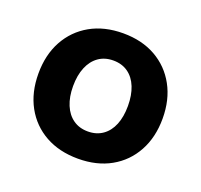

<svg xmlns="http://www.w3.org/2000/svg" viewBox="-84 -834 645 615"><g transform="rotate(20 238.0 -526.5)"><path d="M238.3 -313Q174.3 -313 126.7 -339.6Q79.1 -366.2 52.7 -414.3Q26.4 -462.4 26.4 -526.4Q26.4 -590.3 52.7 -638.4Q79.1 -686.5 126.7 -713.4Q174.3 -740.2 238.3 -740.2Q302.2 -740.2 349.6 -713.4Q397 -686.5 423.3 -638.4Q449.7 -590.3 449.7 -526.4Q449.7 -462.4 423.3 -414.3Q397 -366.2 349.6 -339.6Q302.2 -313 238.3 -313ZM238.3 -405.8Q267.6 -405.8 288.6 -420.7Q309.6 -435.5 320.6 -462.6Q331.5 -489.7 331.5 -526.4Q331.5 -563 320.6 -590.3Q309.6 -617.7 288.6 -632.6Q267.6 -647.5 238.3 -647.5Q209 -647.5 188 -632.6Q167 -617.7 155.8 -590.6Q144.5 -563.5 144.5 -526.4Q144.5 -489.7 155.8 -462.6Q167 -435.5 188 -420.7Q209 -405.8 238.3 -405.8Z"/></g></svg>

Font: Inter 24pt
Style: Bold
Weight: 700
Designer: Rasmus Andersson
Foundry: rsms
Version: Version 4.001;git-66647c0bb